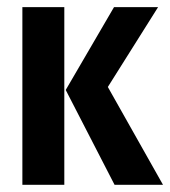

<svg xmlns="http://www.w3.org/2000/svg" viewBox="-20 -512 472 532"><path d="M42 0V-492.2H158.2V0ZM295.9 -492.2H418L278.8 -271L431.6 0H297.4L162.1 -262.7Z"/></svg>

Font: Amiri Typewriter
Style: Bold
Weight: 700
Monospace: yes
Designer: Khaled Hosny
Version: Version 1.1